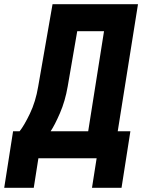

<svg xmlns="http://www.w3.org/2000/svg" viewBox="-64 -750 684 910"><path d="M-44 140 -2 -128H29Q50 -154 77.5 -211Q105 -268 117 -340L185 -730H590L494 -128H554L512 140H372L394 0H118L96 140ZM176 -128H354L429 -602H302L257 -341Q245 -271 220 -213.5Q195 -156 176 -128Z"/></svg>

Font: JetBrains Mono NL ExtraBold
Style: Italic
Weight: 800
Italic angle: -9°
Monospace: yes
Designer: Philipp Nurullin, Konstantin Bulenkov
Foundry: JetBrains
Version: Version 2.305; ttfautohint (v1.8.4.7-5d5b)